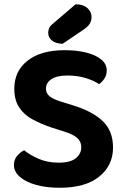

<svg xmlns="http://www.w3.org/2000/svg" viewBox="-20 -857 581 893"><path d="M253 -100.5Q308.2 -100.5 333.1 -121.5Q358 -142.4 358 -171.9Q358 -199.1 338.5 -215.8Q318.9 -232.6 280.4 -244.6L223.1 -262.7Q170.5 -280.3 130.6 -302.2Q90.7 -324 68.6 -358.1Q46.5 -392.2 46.5 -444.5Q46.5 -526.7 108.7 -575.2Q171 -623.6 280.5 -623.6Q337.1 -623.6 381.3 -612.5Q425.4 -601.3 450.9 -580.3Q476.4 -559.4 476.4 -529.5Q476.4 -508.5 466.1 -492.4Q455.8 -476.3 440.9 -465.7Q417.8 -481.7 379 -493.8Q340.1 -505.8 294.1 -505.8Q244.6 -505.8 219.2 -488.9Q193.8 -472 193.8 -444.5Q193.8 -422.7 211 -408.9Q228.3 -395.2 263.5 -384.4L319.2 -367.1Q408.8 -339.8 457.2 -294.2Q505.7 -248.6 505.7 -170.6Q505.7 -87.6 441.6 -35.7Q377.5 16.3 257 16.3Q196 16.3 148.2 3.1Q100.4 -10 72.6 -34.2Q44.8 -58.3 44.8 -89.5Q44.8 -114.4 59.6 -131.9Q74.3 -149.3 92.3 -158.3Q118.6 -136.3 159.6 -118.4Q200.6 -100.5 253 -100.5ZM224.1 -745.1 331.6 -837.2Q366.8 -836.8 386.3 -819.7Q405.7 -802.6 405.7 -778.1Q405.7 -760.8 397.5 -746.8Q389.4 -732.9 366.2 -717.6L271.3 -653.4Q238.4 -654.1 221.3 -668.7Q204.2 -683.3 204.2 -703.2Q204.2 -714.6 207.9 -724.5Q211.5 -734.5 224.1 -745.1Z"/></svg>

Font: Baloo Tammudu 2
Style: Regular
Weight: 400
Designer: Maithili Shingre, Omkar Shende and Ek Type
Foundry: Ek Type
Version: Version 1.700